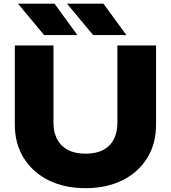

<svg xmlns="http://www.w3.org/2000/svg" viewBox="-20 -994 918 1031"><path d="M267.2 -335.2Q267.2 -283.8 286.7 -246.5Q306.2 -209.2 344.4 -189Q382.6 -168.8 438.8 -168.8Q496 -168.8 534 -188.7Q572 -208.6 591.2 -246.2Q610.4 -283.8 610.4 -335.2V-750H818V-324.8Q818 -222.2 770.6 -145.6Q723.2 -69 638.1 -26.3Q553 16.4 438.8 16.4Q325.6 16.4 240.3 -26.3Q155 -69 107.3 -145.6Q59.6 -222.2 59.6 -324.8V-750H267.2ZM535.4 -974.4 658.8 -805.6H480.2L339.6 -974.4ZM272.6 -974.4 395.6 -805.6H217L76.4 -974.4Z"/></svg>

Font: Unbounded
Style: Regular
Weight: 400
Designer: Luke Prowse, Jean-Baptiste Morizot, Fátima Lázaro, Florian Runge
Foundry: NaN
Version: Version 1.701;gftools[0.9.28.dev5+ged2979d]